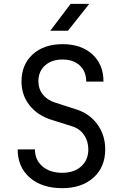

<svg xmlns="http://www.w3.org/2000/svg" viewBox="-20 -970 640 1000"><path d="M304 10Q198 10 135 -45Q72 -100 72 -192H162Q162 -137 201 -103.5Q240 -70 304 -70Q366 -70 403 -103.5Q440 -137 440 -192Q440 -235 417.5 -267.5Q395 -300 356 -312L248 -346Q175 -369 133.5 -422Q92 -475 92 -545Q92 -634 150.5 -687Q209 -740 306 -740Q403 -740 461 -687Q519 -634 519 -545H429Q429 -598 395.5 -629Q362 -660 306 -660Q249 -660 214.5 -629Q180 -598 180 -547Q180 -507 203 -478Q226 -449 266 -436L378 -400Q447 -378 487.5 -322Q528 -266 528 -192Q528 -100 467 -45Q406 10 304 10ZM242 -810 348 -950H445L334 -810Z"/></svg>

Font: Tiny
Style: Regular
Weight: 400
Designer: Philipp Nurullin, Konstantin Bulenkov
Foundry: JetBrains
Version: Version 2.251; ttfautohint (v1.8.4.7-5d5b)